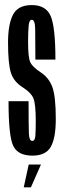

<svg xmlns="http://www.w3.org/2000/svg" viewBox="-20 -626 260 776"><path d="M111 3Q165.5 3 185.5 -33Q205.5 -69 205.5 -145Q205.5 -238 191 -275.8Q176.5 -313.5 142.5 -335Q110.5 -356 102 -375.5Q93.5 -395 93.5 -456Q93.5 -497.5 95.8 -521.8Q98 -546 108.5 -546Q121.5 -546 122.2 -509Q123 -472 123 -385H204Q204 -516 185 -560.8Q166 -605.5 108.5 -605.5Q52.5 -605.5 32.5 -566.5Q12.5 -527.5 12.5 -454.5Q12.5 -369.5 23.8 -332.8Q35 -296 72.5 -272.5Q105 -252 114.8 -229.2Q124.5 -206.5 124.5 -137Q124.5 -100 123 -78.2Q121.5 -56.5 110.5 -56.5Q98 -56.5 96.8 -86.5Q95.5 -116.5 95.5 -217H14.5Q14.5 -74.5 33.8 -35.8Q53 3 111 3ZM76 131H105L145.5 39H96Z"/></svg>

Font: Anybody UltraCondensed
Style: Regular
Weight: 400
Width: 1
Version: Version 1.113;gftools[0.9.25]